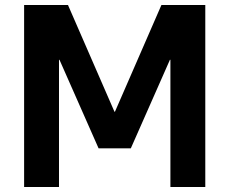

<svg xmlns="http://www.w3.org/2000/svg" viewBox="-20 -750 920 770"><path d="M76.7 0V-730H252.6L439 -302H441L627.4 -730H803.3V0H663.4V-510.1H661.4L504.6 -155H375.4L218.6 -510.1H216.6V0Z"/></svg>

Font: M PLUS 1 Thin
Style: Regular
Weight: 100
Designer: Coji Morishita
Foundry: UNDERFOREST DESIGN
Version: Version 1.001